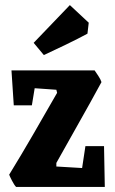

<svg xmlns="http://www.w3.org/2000/svg" viewBox="-20 -733 452 753"><path d="M43 0Q36 -7 27 -24.5Q18 -42 16 -48Q65 -128 109 -204Q153 -280 204 -369L201 -381L116 -387L105 -320H34L25 -457H351Q356 -450 365.5 -435.5Q375 -421 378 -411Q334 -330 289.5 -251.5Q245 -173 201 -94V-80L302 -74L315 -160H388L391 0ZM152 -517 112 -565 254 -713 328 -644 323 -601Q288 -582 239.5 -558.5Q191 -535 152 -517Z"/></svg>

Font: Grenze Gotisch ExtraBold
Style: Regular
Weight: 800
Designer: Renata Polastri
Foundry: Omnibus-Type
Version: Version 1.001